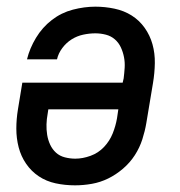

<svg xmlns="http://www.w3.org/2000/svg" viewBox="-20 -548 540 576"><path d="M205 8Q175 8 147 2Q119 -4 96.5 -19Q74 -34 58.5 -56.5Q43 -79 36 -106Q29 -133 29 -162Q29 -191 34 -221L47 -300H348L351 -313Q353 -329 354 -345Q355 -361 352 -376.5Q349 -392 342.5 -406Q336 -420 324.5 -430Q313 -440 297.5 -444Q282 -448 266 -448Q248 -448 229.5 -444Q211 -440 195 -430Q179 -420 167 -404Q155 -388 151 -370H61Q69 -403 88 -434.5Q107 -466 135.5 -488Q164 -510 198.5 -519Q233 -528 266 -528Q295 -528 323.5 -522Q352 -516 375 -501.5Q398 -487 414 -464.5Q430 -442 437.5 -415Q445 -388 444.5 -358.5Q444 -329 439 -299L419 -179Q415 -155 407 -130Q399 -105 384.5 -82.5Q370 -60 349 -42Q328 -24 304.5 -12.5Q281 -1 255.5 3.5Q230 8 205 8ZM206 -72Q228 -72 251.5 -80.5Q275 -89 292 -107Q309 -125 318 -147.5Q327 -170 331 -193L335 -220H125L123 -207Q120 -191 119.5 -175Q119 -159 121.5 -143.5Q124 -128 130.5 -114Q137 -100 148 -90Q159 -80 174.5 -76Q190 -72 206 -72Z"/></svg>

Font: Iosevka SS04 Medium Oblique
Style: Regular
Weight: 500
Italic angle: -9°
Monospace: yes
Designer: Belleve Invis
Foundry: Belleve Invis
Version: Version 19.0.0; ttfautohint (v1.8.4)